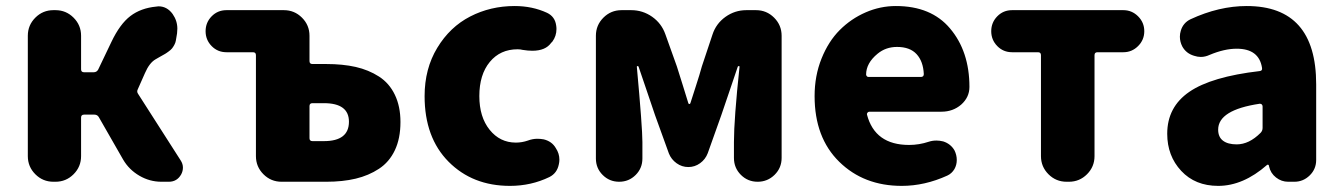

<svg xmlns="http://www.w3.org/2000/svg" viewBox="-20 -603 4451 637"><path d="M437.5 -307.6Q432.6 -298.8 438.5 -291L579.1 -71.3Q586.9 -59.6 586.9 -46.9Q586.9 -35.2 581.1 -24.4Q567.4 0 540 0H515.6Q476.6 0 442.4 -20Q408.2 -40 388.7 -73.2L307.6 -214.8Q302.7 -222.7 293 -222.7H258.8Q249 -222.7 249 -212.9V-85Q249 -49.8 224.1 -24.9Q199.2 0 164.1 0H157.2Q122.1 0 97.2 -24.9Q72.3 -49.8 72.3 -85V-484.4Q72.3 -519.5 97.2 -544.4Q122.1 -569.3 157.2 -569.3H164.1Q199.2 -569.3 224.1 -544.4Q249 -519.5 249 -484.4V-373Q249 -363.3 258.8 -363.3H291Q300.8 -363.3 305.7 -372.1L349.6 -463.9Q377.9 -523.4 412.6 -549.8Q447.3 -576.2 498 -581.1Q502 -582 505.9 -582Q534.2 -582 552.7 -556.6Q568.4 -534.2 568.4 -507.8Q568.4 -500 567.4 -492.2L563.5 -468.8Q562.5 -461.9 558.6 -454.6Q554.7 -447.3 550.8 -442.4Q546.9 -437.5 538.1 -431.2Q529.3 -424.8 525.4 -422.9Q521.5 -420.9 509.8 -414.1Q498 -407.2 496.1 -406.2Q475.6 -394.5 460.9 -360.4Z M914.1 0Q878.9 0 854 -24.9Q829.1 -49.8 829.1 -85V-419.9Q829.1 -429.7 819.3 -429.7H731.4Q702.1 -429.7 682.1 -450.2Q662.1 -470.7 662.1 -499.5Q662.1 -528.3 682.1 -548.8Q702.1 -569.3 731.4 -569.3H921.9Q957 -569.3 981.9 -544.4Q1006.8 -519.5 1006.8 -484.4V-400.4Q1006.8 -390.6 1016.6 -390.6H1062.5Q1117.2 -390.6 1160.2 -380.9Q1203.1 -371.1 1237.3 -349.1Q1271.5 -327.1 1290 -288.6Q1308.6 -250 1308.6 -198.2Q1308.6 -143.6 1290 -104.5Q1271.5 -65.4 1237.3 -43Q1203.1 -20.5 1160.2 -10.3Q1117.2 0 1062.5 0ZM1006.8 -144.5Q1006.8 -134.8 1016.6 -134.8H1054.7Q1137.7 -134.8 1137.7 -199.2Q1137.7 -260.7 1054.7 -260.7H1016.6Q1006.8 -260.7 1006.8 -251Z M1671.9 13.7Q1547.9 13.7 1468.3 -66.4Q1388.7 -146.5 1388.7 -284.2Q1388.7 -375 1430.7 -444.3Q1472.7 -513.7 1540 -548.3Q1607.4 -583 1687.5 -583Q1746.1 -583 1794.9 -560.5Q1821.3 -547.9 1825.2 -518.6Q1826.2 -512.7 1826.2 -506.8Q1826.2 -483.4 1812.5 -464.8L1808.6 -460.9Q1790 -434.6 1746.1 -434.6Q1731.4 -434.6 1713.9 -437.5Q1706.1 -439.5 1697.3 -439.5Q1639.6 -439.5 1605 -397.5Q1570.3 -355.5 1570.3 -284.2Q1570.3 -214.8 1604.5 -172.4Q1638.7 -129.9 1691.4 -129.9Q1711.9 -129.9 1731.4 -136.7Q1747.1 -142.6 1762.7 -142.6Q1773.4 -142.6 1784.2 -140.6Q1811.5 -133.8 1824.2 -111.3Q1835.9 -93.8 1835.9 -73.2Q1835.9 -65.4 1834 -57.6Q1828.1 -28.3 1802.7 -15.6Q1742.2 13.7 1671.9 13.7Z M1957 -77.1V-484.4Q1957 -519.5 1981.9 -544.4Q2006.8 -569.3 2042 -569.3H2074.2Q2112.3 -569.3 2143.6 -547.4Q2174.8 -525.4 2187.5 -489.3L2225.6 -382.8Q2232.4 -361.3 2245.1 -320.8Q2257.8 -280.3 2263.7 -260.7Q2264.6 -257.8 2267.1 -257.8Q2269.5 -257.8 2270.5 -260.7Q2274.4 -273.4 2288.1 -315.4Q2301.8 -357.4 2308.6 -382.8L2343.8 -488.3Q2355.5 -524.4 2386.7 -546.9Q2418 -569.3 2456.1 -569.3H2488.3Q2523.4 -569.3 2548.3 -544.4Q2573.2 -519.5 2573.2 -484.4V-79.1Q2573.2 -45.9 2549.8 -22.9Q2526.4 0 2493.7 0Q2460.9 0 2438 -22.9Q2415 -45.9 2415 -79.1V-131.8Q2415 -207 2433.6 -381.8Q2433.6 -383.8 2431.2 -383.8Q2428.7 -383.8 2427.7 -381.8Q2418.9 -354.5 2399.4 -298.3Q2379.9 -242.2 2373 -220.7L2328.1 -94.7Q2320.3 -74.2 2302.7 -61.5Q2285.2 -48.8 2263.7 -48.8Q2242.2 -48.8 2224.6 -61.5Q2207 -74.2 2199.2 -93.8L2153.3 -220.7Q2145.5 -245.1 2126 -301.3Q2106.4 -357.4 2098.6 -381.8Q2097.7 -383.8 2095.2 -383.8Q2092.8 -383.8 2092.8 -381.8Q2111.3 -179.7 2111.3 -131.8V-77.1Q2111.3 -44.9 2088.9 -22.5Q2066.4 0 2034.2 0Q2002 0 1979.5 -22.5Q1957 -44.9 1957 -77.1Z M2971.7 13.7Q2845.7 13.7 2764.2 -66.4Q2682.6 -146.5 2682.6 -284.2Q2682.6 -351.6 2705.6 -408.7Q2728.5 -465.8 2766.1 -503.4Q2803.7 -541 2852.1 -562Q2900.4 -583 2952.1 -583Q3069.3 -583 3131.8 -508.8Q3196.3 -432.6 3196.3 -314.5Q3196.3 -280.3 3168.9 -255.9Q3141.6 -232.4 3103.5 -232.4H2864.3Q2860.4 -232.4 2857.9 -229Q2855.5 -225.6 2856.4 -222.7Q2882.8 -122.1 2996.1 -122.1Q3029.3 -122.1 3061.5 -132.8Q3073.2 -136.7 3086.9 -136.7Q3097.7 -136.7 3109.4 -133.8Q3133.8 -126 3146.5 -104.5Q3154.3 -88.9 3154.3 -72.3Q3154.3 -55.7 3146.5 -42Q3137.7 -27.3 3123 -20.5Q3047.9 13.7 2971.7 13.7ZM2853.5 -355.5Q2853.5 -353.5 2855.5 -350.6Q2857.4 -347.7 2861.3 -347.7H3036.1Q3040 -347.7 3043 -350.6Q3044.9 -353.5 3044.9 -357.4Q3044.9 -357.4 3044.9 -357.4Q3043 -399.4 3021 -423.3Q2999 -447.3 2956.1 -447.3Q2918.9 -447.3 2891.6 -424.8Q2853.5 -393.6 2853.5 -355.5Z M3518.6 0Q3483.4 0 3458.5 -24.9Q3433.6 -49.8 3433.6 -85V-419.9Q3433.6 -429.7 3423.8 -429.7H3337.9Q3308.6 -429.7 3288.6 -450.2Q3268.6 -470.7 3268.6 -499.5Q3268.6 -528.3 3288.6 -548.8Q3308.6 -569.3 3337.9 -569.3H3707Q3735.4 -569.3 3755.9 -548.8Q3776.4 -528.3 3776.4 -499.5Q3776.4 -470.7 3755.9 -450.2Q3735.4 -429.7 3707 -429.7H3621.1Q3611.3 -429.7 3611.3 -419.9V-85Q3611.3 -49.8 3586.4 -24.9Q3561.5 0 3526.4 0Z M4021.5 13.7Q3945.3 13.7 3898.9 -36.1Q3852.5 -85.9 3852.5 -159.2Q3852.5 -248 3925.8 -298.3Q3999 -348.6 4159.2 -367.2Q4168.9 -368.2 4167 -377.9Q4157.2 -441.4 4083 -441.4Q4042 -441.4 3993.2 -420.9Q3978.5 -414.1 3963.9 -414.1Q3953.1 -414.1 3941.4 -418Q3915 -425.8 3902.3 -449.2Q3894.5 -464.8 3894.5 -481.4Q3894.5 -491.2 3897.5 -501Q3905.3 -527.3 3929.7 -539.1Q4024.4 -583 4116.2 -583Q4346.7 -583 4346.7 -323.2V-72.3Q4346.7 -42 4325.2 -21Q4303.7 0 4274.4 0H4253.9Q4231.4 0 4213.4 -14.2Q4195.3 -28.3 4190.4 -50.8L4189.5 -54.7Q4188.5 -56.6 4186.5 -56.6Q4184.6 -56.6 4183.6 -55.7Q4104.5 13.7 4021.5 13.7ZM4083 -124Q4124 -124 4162.1 -162.1Q4168.9 -168.9 4168.9 -178.7V-250Q4168.9 -253.9 4166 -256.8Q4163.1 -258.8 4160.2 -258.8Q4159.2 -258.8 4159.2 -258.8Q4021.5 -238.3 4021.5 -172.9Q4021.5 -148.4 4037.6 -136.2Q4053.7 -124 4083 -124Z"/></svg>

Font: Gen Jyuu GothicX Heavy
Style: Bold
Weight: 900
Designer: [Source Han Sans]
Ryoko NISHIZUKA  (kana & ideographs); Paul D. Hunt (Latin, Greek & Cyrillic); Wenlong ZHANG  (bopomofo
Version: Version 1.002.20150607